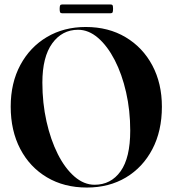

<svg xmlns="http://www.w3.org/2000/svg" viewBox="-20 -831 774 861"><path d="M364.5 -710Q466.5 -710 543.5 -664Q620.5 -618 663.2 -537.5Q706 -457 706 -352.5Q706 -243.5 663.2 -162Q620.5 -80.5 544.8 -35.2Q469 10 369.5 10Q267.5 10 190.5 -35.8Q113.5 -81.5 70.8 -163.2Q28 -245 28 -353Q28 -459 71.2 -539.5Q114.5 -620 190.5 -665Q266.5 -710 364.5 -710ZM564 -245.5Q564 -335.5 545.5 -417Q527 -498.5 494.5 -561.5Q462 -624.5 419.8 -661Q377.5 -697.5 330 -697.5Q258.5 -697.5 214.2 -636.5Q170 -575.5 170 -460.5Q170 -369 188.5 -286.5Q207 -204 239.2 -140Q271.5 -76 314 -39.2Q356.5 -2.5 404 -2.5Q477.5 -2.5 520.8 -63Q564 -123.5 564 -245.5ZM247.5 -791Q247.5 -803 249.8 -807Q252 -811 259 -811H475.5Q482.5 -811 484.8 -807.5Q487 -804 487 -791.5Q487 -779.5 484.8 -775.5Q482.5 -771.5 475.5 -771.5H259Q252 -771.5 249.8 -775.5Q247.5 -779.5 247.5 -791Z"/></svg>

Font: Fraunces 144pt S000 SemiBold
Style: Regular
Weight: 600
Version: Version 1.000; ttfautohint (v1.8.3)